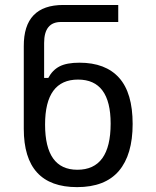

<svg xmlns="http://www.w3.org/2000/svg" viewBox="-20 -768 642 788"><path d="M296.4 0Q77.6 0 77.6 -239.3V-578.1Q76.7 -747.6 239.7 -747.6H465.3V-677.7H230Q161.1 -677.7 161.1 -591.8V-448.2H178.2Q195.3 -480.5 224.6 -495.6Q253.9 -510.7 306.2 -510.7Q413.1 -510.7 468.8 -448.7Q524.4 -386.7 524.4 -259.3Q524.4 -132.8 467.8 -66.4Q411.1 0 296.4 0ZM297.4 -71.3Q434.1 -71.3 434.1 -260.7Q434.1 -441.4 300.3 -441.4Q165 -441.4 165 -256.8Q165 -71.3 297.4 -71.3Z"/></svg>

Font: Vazir Code Hack
Style: Code-Hack
Weight: 400
Foundry: DejaVu fonts team - Redesigned by Saber Rastikerdar
Version: Version 1.1.2